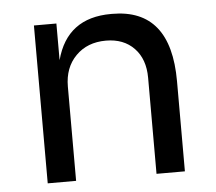

<svg xmlns="http://www.w3.org/2000/svg" viewBox="-44 -599 729 647"><g transform="rotate(-5 320.0 -275.0)"><path d="M188 0H92V-534H168V-410Q205 -550 354 -550H358Q556 -550 556 -305V0H460V-325Q460 -388 424.5 -425Q389 -462 329 -462Q266 -462 227 -422.5Q188 -383 188 -319Z"/></g></svg>

Font: Sora
Style: Regular
Weight: 400
Designer: Jonathan Barnbrook, Julián Moncada
Foundry: Barnbrook Fonts
Version: Version 2.000